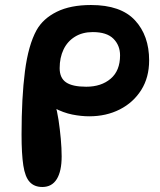

<svg xmlns="http://www.w3.org/2000/svg" viewBox="-20 -739 640 766"><path d="M343 -719Q462 -719 518.5 -658Q575 -597 575 -498Q575 -430 543.5 -380Q512 -330 458 -302.5Q404 -275 336 -275Q304 -275 268.5 -282Q233 -289 195 -309L200 -322Q208 -297 213.5 -260.5Q219 -224 222.5 -185.5Q226 -147 226 -115Q226 -56 206.5 -24.5Q187 7 149 7Q117 7 98.5 -13Q80 -33 73 -79Q66 -125 66 -202Q66 -350 79.5 -454.5Q93 -559 126 -619Q152 -665 206.5 -692Q261 -719 343 -719ZM324 -393Q384 -393 421.5 -425Q459 -457 459 -518Q459 -558 432.5 -584.5Q406 -611 350 -611Q309 -611 279 -592.5Q249 -574 233.5 -541.5Q218 -509 218 -467Q218 -428 243.5 -410.5Q269 -393 324 -393Z"/></svg>

Font: DynaPuff
Style: Regular
Weight: 400
Designer: Toshi Omagari, Jennifer Daniel
Foundry: Google Fonts
Version: Version 2.000